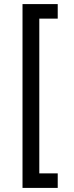

<svg xmlns="http://www.w3.org/2000/svg" viewBox="-20 -780 360 938"><path d="M90 138V-760H262V-689H172V67H262V138Z"/></svg>

Font: IBM Plex Sans Arabic Text
Style: Regular
Weight: 450
Designer: Mike Abbink, Paul van der Laan, Pieter van Rosmalen, Wael Morcos, Khajak Apelian
Foundry: Bold Monday
Version: Version 1.2